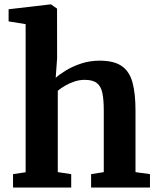

<svg xmlns="http://www.w3.org/2000/svg" viewBox="-20 -839 708 859"><path d="M94.7 -68.4V-731L18.5 -743.3V-797.6L205.8 -819.4H208.2L235.2 -800.5L235.5 -578.3L229.2 -490.9Q246.3 -506.5 276 -524.5Q305.7 -542.5 344.1 -555.1Q382.5 -567.6 425.5 -567.6Q489.4 -567.6 524.1 -543.9Q558.9 -520.2 572.6 -470.8Q586.2 -421.4 586.2 -344.4V-68.9L651 -59.9V0H387.6V-59.9L444.3 -68.9V-344.3Q444.3 -392.5 438 -422.9Q431.7 -453.2 413.3 -467.5Q394.8 -481.8 358.6 -481.8Q336.1 -481.8 313.8 -474.5Q291.6 -467.3 272.2 -456.1Q252.7 -444.9 238.5 -433V-69L298.6 -59.9V0H38.3V-59.9Z"/></svg>

Font: Merriweather Light
Style: Regular
Weight: 300
Designer: Eben Sorkin
Foundry: Eben Sorkin
Version: Version 2.100